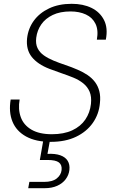

<svg xmlns="http://www.w3.org/2000/svg" viewBox="-20 -732 601 1007"><path d="M246 12Q168 12 117 -16Q66 -44 45.5 -94Q25 -144 36 -210H83Q74 -159 89 -117.5Q104 -76 145 -52Q186 -28 252 -28Q315 -28 359 -48.5Q403 -69 427.5 -105Q452 -141 457 -187Q461 -225 450 -251Q439 -277 416.5 -295Q394 -313 364.5 -325Q335 -337 302.5 -348Q270 -359 239 -371Q177 -395 146.5 -433.5Q116 -472 122 -531Q128 -583 157.5 -623.5Q187 -664 237.5 -688Q288 -712 356 -712Q416 -712 460 -690.5Q504 -669 525.5 -627Q547 -585 535 -524H488Q497 -574 481 -607Q465 -640 430.5 -656Q396 -672 350 -672Q295 -672 256.5 -653.5Q218 -635 196.5 -604Q175 -573 170 -534Q166 -502 177 -479.5Q188 -457 210 -441.5Q232 -426 261 -414Q290 -402 323 -391Q356 -380 388 -366Q416 -354 439 -338.5Q462 -323 478 -302Q494 -281 501 -253.5Q508 -226 504 -191Q499 -133 466.5 -87Q434 -41 378.5 -14.5Q323 12 246 12ZM128 255 134 222H211Q255 222 277.5 204Q300 186 303 160Q306 133 289 120Q272 107 229 107H189L209 -7H244L229 75Q270 73 296.5 82.5Q323 92 335 111.5Q347 131 344 159Q341 186 324.5 208Q308 230 280 242.5Q252 255 215 255Z"/></svg>

Font: DM Sans ExtraLight
Style: Italic
Weight: 250
Italic angle: -10°
Designer: Colophon Foundry, Jonny Pinhorn
Foundry: Colophon Foundry
Version: Version 4.004;gftools[0.9.30]